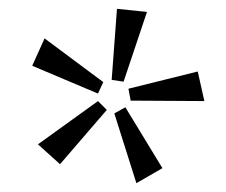

<svg xmlns="http://www.w3.org/2000/svg" viewBox="-20 -748 512 435"><path d="M233 -567 245 -728 313 -721 260 -563ZM53 -599 81 -661 214 -562 202 -536ZM276 -520 271 -547 428 -586 443 -519ZM66 -421 202 -519 222 -499 116 -376ZM239 -491 264 -505 348 -367 289 -333Z"/></svg>

Font: Ysabeau
Style: Regular
Weight: 400
Designer: Christian Thalmann (Catharsis Fonts)
Version: Version 0.003